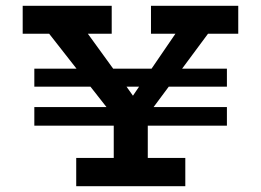

<svg xmlns="http://www.w3.org/2000/svg" viewBox="-20 -640 897 660"><path d="M58 -524V-620H364V-524H282L369 -404H501L583 -524H499V-620H799V-524H695L606 -404H760V-342H560L508 -272H760V-208H488V-97H617V0H242V-97H371V-208H98V-272H346L291 -342H98V-404H243L149 -524ZM437 -311 458 -342H415Z"/></svg>

Font: BioRhyme ExtraBold SemiBold
Style: Regular
Weight: 600
Version: Version 1.600;gftools[0.9.33]